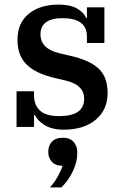

<svg xmlns="http://www.w3.org/2000/svg" viewBox="-20 -552 537 835"><path d="M257 12Q206 12 174 -8Q142 -28 132 -52H128V0H52V-155H128V-137Q128 -95 154 -71Q180 -47 238 -47Q346 -47 346 -123Q346 -182 268 -201L214 -214Q134 -233 95 -272Q56 -311 56 -379Q56 -452 105 -492Q154 -532 235 -532Q285 -532 315 -515Q345 -498 354 -474H358V-520H434V-365H358V-394Q358 -473 251 -473Q205 -473 180.5 -455.5Q156 -438 156 -403Q156 -341 236 -321L287 -309Q368 -291 408 -254.5Q448 -218 448 -147Q448 -75 396.5 -31.5Q345 12 257 12ZM197 263Q216 243 231 216Q246 189 252 169Q222 169 206 152Q190 135 190 110V107Q190 81 206 64Q222 47 253 47Q284 47 300 65Q316 83 316 108V115Q316 153 296.5 193.5Q277 234 247 263H197Z"/></svg>

Font: IBM Plex Serif Medm
Style: Regular
Weight: 500
Designer: Mike Abbink, Paul van der Laan, Pieter van Rosmalen
Foundry: Bold Monday
Version: Version 3.001